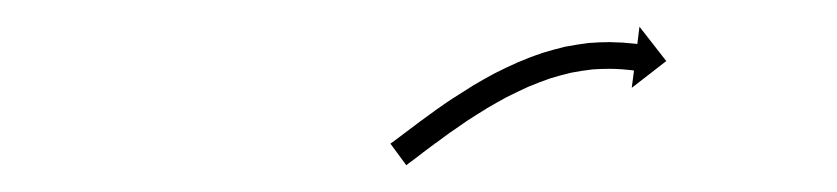

<svg xmlns="http://www.w3.org/2000/svg" viewBox="-20 -610 628 144"><path d="M274.3 -503.3C273.8 -503 273.3 -502.6 272.8 -502.3L284.7 -486.1C285.2 -486.5 285.7 -486.9 286.2 -487.2L286.2 -487.2L286.2 -487.3C287.7 -488.3 289.1 -489.4 290.6 -490.5L290.6 -490.5L290.6 -490.5C292.9 -492.3 295.2 -494 297.5 -495.8C300.6 -498.1 303.6 -500.4 306.7 -502.7L306.7 -502.6L306.7 -502.6C310.4 -505.4 314.1 -508.1 317.8 -510.8C317.8 -510.8 317.8 -510.7 317.8 -510.7C317.8 -510.7 317.8 -510.7 317.8 -510.7C322 -513.7 326.3 -516.7 330.6 -519.6C330.6 -519.6 330.6 -519.5 330.6 -519.5C330.6 -519.5 330.5 -519.5 330.5 -519.5C335.3 -522.6 340 -525.6 344.8 -528.5C344.8 -528.5 344.8 -528.5 344.7 -528.5C344.7 -528.5 344.7 -528.5 344.7 -528.5C349.8 -531.5 354.9 -534.4 360.1 -537.2C360.1 -537.2 360.1 -537.1 360 -537.1C360 -537.1 359.9 -537.1 359.9 -537.1C365.3 -539.8 370.7 -542.4 376.2 -544.9C376.2 -544.9 376.1 -544.9 376.1 -544.8C376 -544.8 375.9 -544.8 375.9 -544.8C381.4 -547.1 387 -549.2 392.6 -551.2C392.6 -551.2 392.5 -551.1 392.5 -551.1C392.4 -551.1 392.3 -551.1 392.3 -551.1C397.8 -552.8 403.3 -554.3 408.9 -555.6C408.9 -555.6 408.8 -555.6 408.7 -555.5C408.6 -555.5 408.5 -555.5 408.5 -555.5C413.7 -556.5 418.9 -557.3 424.1 -557.9C424.1 -557.9 424 -557.9 423.9 -557.9C423.8 -557.9 423.7 -557.9 423.7 -557.9C428.2 -558.2 432.8 -558.4 437.3 -558.4C437.3 -558.4 437.2 -558.4 437.1 -558.4C437.1 -558.4 437 -558.4 437 -558.4C440.4 -558.4 443.7 -558.2 447 -558C447 -558 447 -558 446.9 -558C446.9 -558 446.9 -558 446.9 -558C449 -557.8 451.1 -557.6 453.3 -557.4C453.3 -557.4 453.2 -557.4 453.2 -557.4C453.2 -557.4 453.2 -557.4 453.2 -557.4C453.9 -557.3 454.7 -557.2 455.5 -557.1L453.8 -544.1L479.7 -564.2L459.6 -590L458 -577C457.2 -577.1 456.4 -577.2 455.6 -577.3C455.6 -577.3 455.5 -577.3 455.5 -577.3C455.5 -577.3 455.5 -577.3 455.5 -577.3C453.2 -577.5 450.8 -577.7 448.5 -577.9C448.5 -577.9 448.5 -577.9 448.4 -577.9C448.4 -577.9 448.4 -578 448.4 -578C444.8 -578.2 441.1 -578.3 437.5 -578.4C437.5 -578.4 437.5 -578.4 437.4 -578.4C437.3 -578.4 437.3 -578.4 437.3 -578.4C432.3 -578.4 427.2 -578.2 422.2 -577.8C422.2 -577.8 422.1 -577.8 422 -577.8C421.9 -577.8 421.8 -577.8 421.8 -577.8C416.1 -577.1 410.4 -576.2 404.7 -575.1C404.7 -575.1 404.6 -575.1 404.5 -575.1C404.4 -575.1 404.3 -575.1 404.3 -575.1C398.3 -573.6 392.3 -572 386.4 -570.2C386.4 -570.2 386.3 -570.1 386.2 -570.1C386.1 -570.1 386.1 -570 386.1 -570C380 -568 374.1 -565.7 368.2 -563.2C368.2 -563.2 368.2 -563.2 368.1 -563.2C368 -563.1 368 -563.1 368 -563.1C362.2 -560.5 356.5 -557.8 350.8 -554.9C350.8 -554.9 350.8 -554.9 350.7 -554.8C350.7 -554.8 350.6 -554.8 350.6 -554.8C345.2 -551.9 339.8 -548.8 334.5 -545.7C334.5 -545.7 334.5 -545.7 334.4 -545.6C334.4 -545.6 334.4 -545.6 334.4 -545.6C329.4 -542.5 324.5 -539.4 319.6 -536.2C319.6 -536.2 319.6 -536.2 319.5 -536.2C319.5 -536.2 319.5 -536.2 319.5 -536.2C315 -533.2 310.6 -530.1 306.3 -527.1C306.3 -527.1 306.2 -527 306.2 -527C306.2 -527 306.2 -527 306.2 -527C302.4 -524.3 298.6 -521.5 294.8 -518.7L294.8 -518.7L294.8 -518.7C291.7 -516.4 288.6 -514.1 285.5 -511.7C283.2 -510 280.9 -508.2 278.6 -506.5L278.6 -506.5L278.6 -506.5C277.1 -505.4 275.7 -504.4 274.3 -503.3L274.3 -503.3Z"/></svg>

Font: FRB American Cursive Just Arrows Extrabold
Style: Bold Italic
Weight: 800
Italic angle: -25°
Version: Version 2.0;Modular Font Editor K font №1